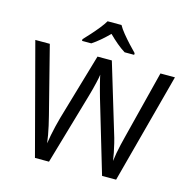

<svg xmlns="http://www.w3.org/2000/svg" viewBox="-131 -1073 1192 1202"><g transform="rotate(15 465.0 -472.0)"><path d="M917 -714 727 0H636L497 -468Q491 -489 485 -511Q479 -533 474 -553Q469 -573 465.5 -587.5Q462 -602 461 -609Q460 -602 457.5 -587.5Q455 -573 450 -553Q445 -533 439.5 -510.5Q434 -488 427 -465L292 0H201L12 -714H106L217 -278Q225 -247 231.5 -217.5Q238 -188 243 -160.5Q248 -133 251 -108Q255 -134 260.5 -163.5Q266 -193 273.5 -223Q281 -253 289 -283L415 -714H508L639 -280Q649 -249 656.5 -218Q664 -187 669.5 -159Q675 -131 678 -108Q681 -133 686 -160.5Q691 -188 698 -218Q705 -248 713 -279L823 -714ZM509 -944Q521 -922 543.5 -894.5Q566 -867 590.5 -840.5Q615 -814 634 -795V-784H572Q546 -800 518 -823.5Q490 -847 463 -874Q436 -847 409 -824Q382 -801 356 -784H296V-795Q315 -815 338.5 -841Q362 -867 384 -894.5Q406 -922 419 -944Z"/></g></svg>

Font: Noto Sans Lisu
Style: Regular
Weight: 400
Designer: Monotype Design Team. David Williams.
Foundry: Monotype Imaging Inc.
Version: Version 2.102